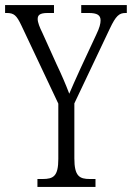

<svg xmlns="http://www.w3.org/2000/svg" viewBox="-25 -734 518 754"><path d="M122 0H350V-31H328C287 -31 267 -42 267 -112V-328L406 -621C430 -672 443 -683 468 -683H473V-714H294V-683H323C356 -683 370 -675 370 -654C370 -641 366 -625 353 -598L291 -465C272 -423 257 -390 247 -366C233 -403 217 -440 197 -482L141 -606C131 -626 123 -646 123 -659C123 -673 129 -683 162 -683H187V-714H-5V-683H1C30 -683 40 -674 59 -634L204 -327V-110C204 -42 185 -31 142 -31H122Z"/></svg>

Font: Noto Serif Bengali ExtraCondensed Light
Style: Regular
Weight: 300
Width: 2
Designer: Juan Bruce, Universal Thirst, Indian Type Foundry and the Monotype Design Team.
Foundry: Monotype Imaging Inc.
Version: Version 2.003